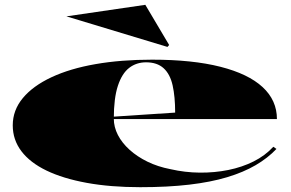

<svg xmlns="http://www.w3.org/2000/svg" viewBox="-20 -763 1208 798"><path d="M612 -515Q780 -515 896 -485.5Q1012 -456 1071.5 -401Q1131 -346 1131 -268H450V-278L708 -295Q708 -361 697.5 -408Q687 -455 660 -479.5Q633 -504 587 -504Q547 -504 517 -481Q487 -458 470 -406.5Q453 -355 453 -270Q453 -235 470 -202Q487 -169 518.5 -140.5Q550 -112 593 -91Q636 -70 688 -60Q749 -46 810.5 -45.5Q872 -45 929 -56.5Q986 -68 1034 -92Q1082 -116 1116 -153L1129 -144Q1093 -106 1042.5 -76.5Q992 -47 924 -26.5Q856 -6 766.5 4.5Q677 15 563 15Q439 15 340.5 -3Q242 -21 173.5 -54Q105 -87 69 -134.5Q33 -182 33 -242Q33 -305 75 -355.5Q117 -406 194 -442Q271 -478 377 -496.5Q483 -515 612 -515ZM676 -568 256 -695 584 -743 683 -576Z"/></svg>

Font: Kalnia Expanded SemiBold
Style: Regular
Weight: 600
Width: 7
Designer: Frida Medrano
Foundry: Frida Medrano
Version: Version 1.105